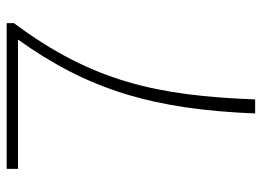

<svg xmlns="http://www.w3.org/2000/svg" viewBox="-122 -644 766 561"><g transform="rotate(-90 260.5 -363.0)"><path d="M210 0H251C262 -284 302 -474 474 -705V-726H48V-693H426C280 -489 222 -299 210 0Z"/></g></svg>

Font: Noto Sans CJK SC Thin
Style: Regular
Weight: 100
Designer: Ryoko NISHIZUKA 西塚涼子 (kana, bopomofo & ideographs); Paul D. Hunt (Latin, Greek & Cyrillic); Sandoll Communications 산돌커뮤니
Foundry: Adobe
Version: Version 2.004;hotconv 1.0.118;makeotfexe 2.5.65603